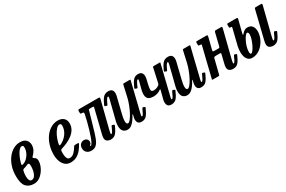

<svg xmlns="http://www.w3.org/2000/svg" viewBox="89 -1468 3601 2416"><g transform="rotate(-30 1889.5 -260.0)"><path d="M-1 -186.5Q-1 -262 19.8 -325Q40.5 -388 76 -434.2Q111.5 -480.5 157.2 -506Q203 -531.5 253.5 -531.5Q314 -531.5 341.8 -501.8Q369.5 -472 369.5 -429.5Q369.5 -386.5 349.8 -352.8Q330 -319 308.5 -299.5Q297 -289 298.2 -282.5Q299.5 -276 317.5 -265Q333.5 -255.5 338.8 -242.5Q344 -229.5 344 -209.5Q344 -177 329.5 -138.8Q315 -100.5 289 -66.2Q263 -32 228 -10.2Q193 11.5 151.5 11.5Q78.5 11.5 38.8 -32.8Q-1 -77 -1 -186.5ZM152.5 -271.5Q188.5 -283.5 215.8 -311.2Q243 -339 258.2 -373.2Q273.5 -407.5 273.5 -440Q273.5 -461.5 268.2 -469.2Q263 -477 248.5 -477Q222.5 -477 191 -428.2Q159.5 -379.5 136.5 -300.5Q131 -280.5 133.2 -272.8Q135.5 -265 152.5 -271.5ZM187.5 -237.5Q173 -230.5 161.8 -227Q150.5 -223.5 137.5 -220Q122 -215.5 118.2 -206.5Q114.5 -197.5 111 -175.5Q106 -146 106.8 -115.5Q107.5 -85 117 -64.8Q126.5 -44.5 147.5 -44.5Q174.5 -44.5 192.2 -67.8Q210 -91 218.8 -126.8Q227.5 -162.5 227.5 -200Q227.5 -220.5 225.8 -227.5Q224 -234.5 219 -239.5Q214.5 -244 207.5 -244.2Q200.5 -244.5 187.5 -237.5Z M545.5 -182Q545.5 -257 566 -320.2Q586.5 -383.5 622.2 -430.8Q658 -478 704.5 -504Q751 -530 803 -530Q856 -530 886.8 -502Q917.5 -474 917.5 -423.5Q917.5 -378.5 896.8 -342.2Q876 -306 841 -278.2Q806 -250.5 763.8 -230.8Q721.5 -211 678.5 -198.5Q663.5 -194 658.2 -187.2Q653 -180.5 653 -159Q649.5 -44.5 702 -44.5Q739.5 -44.5 768.5 -74Q797.5 -103.5 822 -145.5Q826 -152.5 830.8 -154.2Q835.5 -156 846.5 -156H873Q888.5 -156 891.5 -152.8Q894.5 -149.5 888 -137.5Q867 -98.5 839 -64.8Q811 -31 773.2 -10.5Q735.5 10 686 10Q638.5 10 607.2 -16.8Q576 -43.5 560.8 -87.2Q545.5 -131 545.5 -182ZM685.5 -249.5Q744 -276.5 783 -329.8Q822 -383 822.5 -444Q823.5 -477 796.5 -477Q775.5 -477 750.8 -450.5Q726 -424 704.2 -379.5Q682.5 -335 669.5 -281Q665 -262.5 666.8 -252.5Q668.5 -242.5 685.5 -249.5Z M893.5 -74Q893.5 -112 915.5 -132Q937.5 -152 963 -152Q988.5 -152 1005.5 -137.8Q1022.5 -123.5 1022.5 -98Q1022.5 -75 1010.8 -65.2Q999 -55.5 999 -49.5Q999 -45 1004.5 -45Q1015.5 -45 1029.5 -69.5Q1043.5 -94 1058.8 -135.2Q1074 -176.5 1089 -227Q1104 -277.5 1117 -330Q1130 -382.5 1140 -428.5Q1143 -445.5 1138.5 -451.8Q1134 -458 1119.5 -458H1116Q1100.5 -458 1096.8 -462.2Q1093 -466.5 1093 -483V-498.5Q1093 -514 1098.2 -517Q1103.5 -520 1118 -520H1384.5Q1404.5 -520 1407.8 -515.8Q1411 -511.5 1406.5 -494.5L1307 -100Q1305.5 -93.5 1302 -76.5Q1298.5 -59.5 1298.5 -56Q1298.5 -44.5 1303.5 -44.5Q1315 -44.5 1327.8 -67.8Q1340.5 -91 1356.5 -128Q1359.5 -135.5 1362.8 -137.8Q1366 -140 1373.5 -137L1389.5 -131.5Q1401 -127 1396 -113.5Q1370.5 -54.5 1343 -21.2Q1315.5 12 1266.5 12Q1237.5 12 1215 -2.8Q1192.5 -17.5 1192.5 -53.5Q1192.5 -62 1194.8 -75.2Q1197 -88.5 1199.5 -98.5L1283.5 -439.5Q1286.5 -451 1283.8 -454.5Q1281 -458 1268.5 -458H1229Q1213 -458 1212.2 -452.8Q1211.5 -447.5 1207 -432Q1171.5 -312.5 1148.2 -228.2Q1125 -144 1104.2 -91Q1083.5 -38 1056.2 -13.2Q1029 11.5 986 11.5Q943 11.5 918.2 -12Q893.5 -35.5 893.5 -74Z M1407 -404.5Q1431.5 -462.5 1459.5 -497Q1487.5 -531.5 1538.5 -531.5Q1584.5 -531.5 1598.8 -501Q1613 -470.5 1601 -423.5L1544.5 -193Q1529 -132 1530.5 -94.5Q1532 -57 1555 -57Q1570 -57 1591.5 -83Q1613 -109 1635.8 -151.8Q1658.5 -194.5 1678.2 -245.5Q1698 -296.5 1709.5 -346.5L1746 -509Q1747.5 -515 1750 -517.5Q1752.5 -520 1760 -520H1842Q1851.5 -520 1853.5 -518.5Q1855.5 -517 1853.5 -509.5L1753.5 -100Q1749.5 -83 1745.2 -63.8Q1741 -44.5 1750 -44.5Q1761.5 -44.5 1774.2 -67.8Q1787 -91 1803.5 -128.5Q1806.5 -135 1809.5 -137.2Q1812.5 -139.5 1820.5 -137L1836 -131.5Q1843 -129 1844.5 -125.8Q1846 -122.5 1843 -115Q1818.5 -57 1791.2 -22.5Q1764 12 1714 12Q1671.5 12 1658.2 -16.5Q1645 -45 1654.5 -85.5L1662 -115.5Q1664.5 -126 1661.8 -127Q1659 -128 1655 -120.5Q1635.5 -86 1614 -56Q1592.5 -26 1567.2 -7.8Q1542 10.5 1510 10.5Q1480 10.5 1457 -7Q1434 -24.5 1427.5 -65.8Q1421 -107 1440 -179L1500.5 -419Q1502 -425.5 1505.5 -439Q1509 -452.5 1509.5 -463.5Q1510 -474.5 1503 -474.5Q1490.5 -474.5 1477 -451.5Q1463.5 -428.5 1446.5 -390Q1443.5 -384 1440.5 -381.8Q1437.5 -379.5 1429.5 -382.5L1413.5 -388Q1406.5 -390.5 1405.2 -393.8Q1404 -397 1407 -404.5Z M1844 -404.5Q1868.5 -462.5 1895.8 -497Q1923 -531.5 1971 -531.5Q2014.5 -531.5 2029.5 -501.5Q2044.5 -471.5 2033.5 -425.5L2020.5 -370Q2009 -322 2007 -296.8Q2005 -271.5 2013.8 -262.5Q2022.5 -253.5 2043.5 -253.5Q2052 -253.5 2072.8 -257.5Q2093.5 -261.5 2116 -277Q2125 -283 2128.5 -288.8Q2132 -294.5 2135 -308.5L2180 -512.5Q2182 -520 2192 -520H2278.5Q2286 -520 2287.2 -518.8Q2288.5 -517.5 2287 -511.5L2184.5 -90Q2180 -73 2177.2 -58.8Q2174.5 -44.5 2183.5 -44.5Q2195 -44.5 2207.5 -67.8Q2220 -91 2236.5 -128.5Q2239.5 -135 2242.5 -137.2Q2245.5 -139.5 2254 -137L2269 -131.5Q2276 -129 2277.5 -125.8Q2279 -122.5 2276 -115Q2252 -57 2224.5 -22.5Q2197 12 2147 12Q2102.5 12 2089.5 -18Q2076.5 -48 2086.5 -92L2118 -213.5Q2122.5 -233.5 2107 -221.5Q2087.5 -206 2060.2 -197Q2033 -188 1999.5 -188Q1965 -188 1939.2 -201Q1913.5 -214 1905.5 -249.8Q1897.5 -285.5 1916 -355L1933 -419Q1938 -436.5 1941.8 -455.5Q1945.5 -474.5 1936.5 -474.5Q1925.5 -474.5 1912.5 -451.5Q1899.5 -428.5 1883.5 -390Q1880.5 -384 1877.5 -381.8Q1874.5 -379.5 1866.5 -382.5L1850.5 -388Q1843.5 -390.5 1842.2 -393.8Q1841 -397 1844 -404.5Z M2274 -404.5Q2298.5 -462.5 2326.5 -497Q2354.5 -531.5 2405.5 -531.5Q2451.5 -531.5 2465.8 -501Q2480 -470.5 2468 -423.5L2411.5 -193Q2396 -132 2397.5 -94.5Q2399 -57 2422 -57Q2437 -57 2458.5 -83Q2480 -109 2502.8 -151.8Q2525.5 -194.5 2545.2 -245.5Q2565 -296.5 2576.5 -346.5L2613 -509Q2614.5 -515 2617 -517.5Q2619.5 -520 2627 -520H2709Q2718.5 -520 2720.5 -518.5Q2722.5 -517 2720.5 -509.5L2620.5 -100Q2616.5 -83 2612.2 -63.8Q2608 -44.5 2617 -44.5Q2628.5 -44.5 2641.2 -67.8Q2654 -91 2670.5 -128.5Q2673.5 -135 2676.5 -137.2Q2679.5 -139.5 2687.5 -137L2703 -131.5Q2710 -129 2711.5 -125.8Q2713 -122.5 2710 -115Q2685.5 -57 2658.2 -22.5Q2631 12 2581 12Q2538.5 12 2525.2 -16.5Q2512 -45 2521.5 -85.5L2529 -115.5Q2531.5 -126 2528.8 -127Q2526 -128 2522 -120.5Q2502.5 -86 2481 -56Q2459.5 -26 2434.2 -7.8Q2409 10.5 2377 10.5Q2347 10.5 2324 -7Q2301 -24.5 2294.5 -65.8Q2288 -107 2307 -179L2367.5 -419Q2369 -425.5 2372.5 -439Q2376 -452.5 2376.5 -463.5Q2377 -474.5 2370 -474.5Q2357.5 -474.5 2344 -451.5Q2330.5 -428.5 2313.5 -390Q2310.5 -384 2307.5 -381.8Q2304.5 -379.5 2296.5 -382.5L2280.5 -388Q2273.5 -390.5 2272.2 -393.8Q2271 -397 2274 -404.5Z M3184 -494.5 3084.5 -100Q3083 -93.5 3079.5 -76.5Q3076 -59.5 3076 -56Q3076 -44.5 3081 -44.5Q3092.5 -44.5 3105.2 -67.8Q3118 -91 3134 -128Q3137 -135.5 3140 -137.8Q3143 -140 3151 -137L3167 -131.5Q3178.5 -127 3173 -113.5Q3148 -54.5 3120.5 -21.2Q3093 12 3044 12Q3015 12 2992.5 -2.8Q2970 -17.5 2970 -53.5Q2970 -62 2972 -75.2Q2974 -88.5 2977 -98.5L3007 -221Q3010.5 -235 3006.5 -238Q3002.5 -241 2984.5 -241H2937.5Q2920.5 -241 2914 -238.5Q2907.5 -236 2904 -223L2852 -15.5Q2849.5 -5.5 2846.5 -3Q2843.5 -0.5 2830 -0.5H2758Q2742 -0.5 2743 -5.5Q2744 -10.5 2747 -22L2849.5 -439.5Q2852.5 -451 2849.5 -454.5Q2846.5 -458 2834 -458H2827.5Q2814.5 -458 2810.8 -461.5Q2807 -465 2807 -478V-503.5Q2807 -514.5 2811.2 -517.2Q2815.5 -520 2826 -520H2950.5Q2970.5 -520 2973.8 -515.8Q2977 -511.5 2972.5 -494.5L2931 -329.5Q2926.5 -312.5 2929.5 -308Q2932.5 -303.5 2955 -303.5H3002.5Q3018 -303.5 3023 -306.8Q3028 -310 3031 -322L3075.5 -503.5Q3077 -511 3080.5 -515.5Q3084 -520 3094 -520H3161.5Q3182 -520 3185 -515.8Q3188 -511.5 3184 -494.5Z M3764.5 -494.5 3665.5 -100Q3664 -93.5 3660.5 -76.5Q3657 -59.5 3657 -56Q3657 -44.5 3662 -44.5Q3673.5 -44.5 3686.2 -67.8Q3699 -91 3715 -128Q3718 -135.5 3721.2 -137.8Q3724.5 -140 3732 -137L3748 -131.5Q3759.5 -127 3754 -113.5Q3729 -54.5 3701.5 -21.2Q3674 12 3625 12Q3596 12 3573.5 -2.8Q3551 -17.5 3551 -53.5Q3551 -62 3553.2 -75.2Q3555.5 -88.5 3558 -98.5L3656.5 -502.5Q3659.5 -515 3663 -517.5Q3666.5 -520 3676 -520H3742.5Q3763 -520 3766 -515.8Q3769 -511.5 3764.5 -494.5ZM3233.5 -205.5 3291.5 -441Q3294 -452 3291.5 -455Q3289 -458 3279.5 -458H3273Q3263.5 -458 3260.2 -461.2Q3257 -464.5 3257 -477V-504Q3257 -514.5 3261.2 -517.2Q3265.5 -520 3275 -520H3387.5Q3407 -520 3410 -516Q3413 -512 3409 -495L3367 -330.5Q3358.5 -295 3363.8 -296.8Q3369 -298.5 3385 -317Q3396.5 -330.5 3414.2 -341Q3432 -351.5 3453.5 -351.5Q3501.5 -351.5 3524 -321.5Q3546.5 -291.5 3546.5 -245Q3546.5 -200 3529.5 -154.8Q3512.5 -109.5 3482 -71.8Q3451.5 -34 3410.8 -11.2Q3370 11.5 3322.5 11.5Q3288 11.5 3266.2 -7.8Q3244.5 -27 3234.5 -57.5Q3224.5 -88 3224.5 -123Q3224.5 -138 3227 -163.2Q3229.5 -188.5 3233.5 -205.5ZM3319 -75Q3319 -42 3335 -42Q3347 -42 3364.5 -65.2Q3382 -88.5 3399 -123.8Q3416 -159 3427.5 -195.5Q3439 -232 3439 -258Q3439 -274.5 3434.2 -284.8Q3429.5 -295 3418.5 -295Q3408.5 -295 3392 -274.5Q3375.5 -254 3358.8 -221Q3342 -188 3330.5 -149.5Q3319 -111 3319 -75Z"/></g></svg>

Font: Besley* Condensed Medium
Style: Italic
Weight: 500
Width: 3
Italic angle: -13°
Designer: Owen Earl
Foundry: indestructible type*
Version: Version 3.000; ttfautohint (v1.8.3)